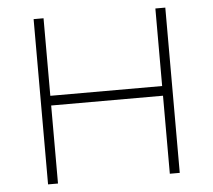

<svg xmlns="http://www.w3.org/2000/svg" viewBox="-51 -754 898 809"><g transform="rotate(-5 398.5 -349.5)"><path d="M120 -699H162V-371H635V-699H677V0H635V-330H162V0H120Z"/></g></svg>

Font: Gontserrat ExtraLight
Style: Regular
Weight: 275
Designer: Julieta Ulanovsky
Foundry: Julieta Ulanovsky
Version: Version 6.001